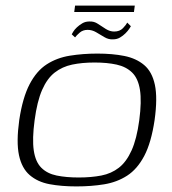

<svg xmlns="http://www.w3.org/2000/svg" viewBox="-20 -661 615 688"><path d="M254 7Q200 7 157.5 -1Q115 -9 86.5 -33.5Q58 -58 48 -105Q38 -152 49 -231Q61 -311 86 -359Q111 -407 147.5 -430.5Q184 -454 230.5 -461.5Q277 -469 329 -469Q383 -469 425.5 -460.5Q468 -452 496.5 -428Q525 -404 535 -357Q545 -310 534 -231Q522 -150 497 -102.5Q472 -55 435.5 -31.5Q399 -8 353 -0.5Q307 7 254 7ZM262 -25Q307 -25 343 -32Q379 -39 406 -60Q433 -81 451.5 -122Q470 -163 479 -230Q488 -298 481.5 -339Q475 -380 453.5 -401Q432 -422 398 -429.5Q364 -437 319 -437Q274 -437 238.5 -429.5Q203 -422 176 -401Q149 -380 131 -339Q113 -298 104 -230Q95 -163 101 -122Q107 -81 128 -60Q149 -39 183 -32Q217 -25 262 -25ZM385 -520Q369 -519 354 -528Q339 -537 324.5 -545.5Q310 -554 294 -554Q277 -554 265.5 -544Q254 -534 249 -527L237 -538Q238 -540 242.5 -547.5Q247 -555 255.5 -563Q264 -571 275 -577.5Q286 -584 300 -584Q317 -585 331 -575.5Q345 -566 359.5 -557Q374 -548 389 -548Q409 -548 420.5 -560Q432 -572 436 -580L449 -567Q448 -565 443 -557.5Q438 -550 429.5 -541.5Q421 -533 410 -526.5Q399 -520 385 -520ZM246 -618 249 -641H463L460 -618Z"/></svg>

Font: Genos Thin Light
Style: Italic
Weight: 300
Italic angle: -8°
Version: Version 1.010